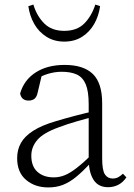

<svg xmlns="http://www.w3.org/2000/svg" viewBox="-20 -806 586 840"><path d="M191 14Q133 14 94 -19Q55 -52 55 -114Q55 -151 71.5 -180.5Q88 -210 125.5 -234Q163 -258 225 -276Q268 -289 312.5 -300.5Q357 -312 397 -321V-297Q357 -287 315.5 -275Q274 -263 237 -249Q170 -225 143.5 -194Q117 -163 117 -125Q117 -78 144 -54Q171 -30 215 -30Q240 -30 263.5 -39.5Q287 -49 316.5 -72Q346 -95 386 -134L392 -89H373Q341 -55 313 -32Q285 -9 256 2.5Q227 14 191 14ZM453 13Q411 13 390.5 -17.5Q370 -48 368 -102V-106V-350Q368 -407 355 -437.5Q342 -468 316 -480Q290 -492 250 -492Q220 -492 190 -483Q160 -474 128 -454L164 -482L145 -402Q141 -382 131 -374Q121 -366 105 -366Q74 -366 68 -397Q85 -456 136 -489Q187 -522 263 -522Q345 -522 386 -482.5Q427 -443 427 -354V-113Q427 -61 439 -43Q451 -25 473 -25Q486 -25 496 -30Q506 -35 518 -46L533 -30Q518 -8 497.5 2.5Q477 13 453 13ZM104 -779 126 -786Q141 -736 173.5 -703.5Q206 -671 261 -671Q317 -671 349 -703.5Q381 -736 397 -786L418 -779Q412 -736 392 -701Q372 -666 339 -645Q306 -624 261 -624Q217 -624 183.5 -645Q150 -666 130 -701Q110 -736 104 -779Z"/></svg>

Font: Noto Serif TC
Style: Regular
Weight: 200
Designer: Ryoko NISHIZUKA 西塚涼子 (kana & ideographs); Frank Grießhammer (Latin, Greek & Cyrillic); Wenlong ZHANG 张文龙 (bopomofo); San
Foundry: Adobe
Version: Version 2.001;hotconv 1.1.0;makeotfexe 2.6.0